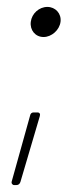

<svg xmlns="http://www.w3.org/2000/svg" viewBox="-20 -473 240 555"><path d="M106 -366C129 -366 152 -386 155 -410C158 -434 140 -453 117 -453C93 -453 72 -434 69 -410C66 -386 82 -366 106 -366ZM21 62H27C33 62 37 59 39 53L95 -137C97 -143 95 -148 88 -148H77C72 -148 68 -145 67 -139L14 51C12 57 16 62 21 62Z"/></svg>

Font: Barlow Thin
Style: Italic
Weight: 250
Italic angle: -7°
Designer: Jeremy Tribby
Foundry: Tribby Type
Version: Version 1.422;hotconv 1.0.109;makeotfexe 2.5.65596